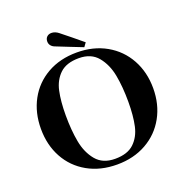

<svg xmlns="http://www.w3.org/2000/svg" viewBox="-152 -1007 1112 1155"><g transform="rotate(-20 404.0 -430.0)"><path d="M45 -349Q45 -452.5 89.2 -534Q133.5 -615.5 215 -661.8Q296.5 -708 404 -708Q510 -708 591.8 -661.8Q673.5 -615.5 718.5 -533.8Q763.5 -452 763.5 -349Q763.5 -246 718.5 -164.5Q673.5 -83 591.8 -37Q510 9 404 9Q297 9 215.5 -37Q134 -83 89.5 -164.2Q45 -245.5 45 -349ZM595 -324Q595 -418.5 580.8 -494Q566.5 -569.5 524.5 -620.5Q482.5 -671.5 404 -671.5Q324.5 -671.5 282.5 -631.8Q240.5 -592 226.8 -528.2Q213 -464.5 213 -374Q213 -280 227 -204.5Q241 -129 283.2 -78.2Q325.5 -27.5 404 -27.5Q483.5 -27.5 525.2 -67Q567 -106.5 581 -170Q595 -233.5 595 -324ZM291.5 -788Q277.5 -793.5 269 -804.5Q260.5 -815.5 260.5 -830Q260.5 -848.5 271.8 -859.5Q283 -870.5 301.5 -870.5Q313 -870.5 324.2 -866Q335.5 -861.5 345 -854Q367.5 -836.5 408.8 -802.8Q450 -769 476.5 -747L458.5 -722Q401.5 -744.5 374 -755.2Q346.5 -766 291.5 -788Z"/></g></svg>

Font: Didactic
Style: Regular
Weight: 400
Designer: Tyler Finck
Foundry: Etcetera Type Co
Version: Version 3.007;FEAKit 1.0